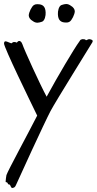

<svg xmlns="http://www.w3.org/2000/svg" viewBox="-29 -609 481 955"><path d="M430 -398C437 -410 425 -413 416 -414C408 -415 400 -406 397 -410C395 -414 392 -413 386 -414C380 -415 378 -413 374 -412C369 -410 371 -409 366 -403C340 -368 256 -226 203 -128C169 -191 92 -360 82 -390C77 -403 71 -406 64 -405C57 -403 56 -394 52 -398C46 -401 34 -401 32 -396C29 -391 21 -396 13 -399C3 -403 -8 -409 -9 -393C-10 -374 121 -106 156 -34C105 66 10 240 3 262C1 271 0 283 -1 294C-1 300 4 295 8 300C11 306 10 308 18 309C24 310 24 327 33 326C42 324 46 323 52 308C58 293 194 -3 222 -56C250 -109 423 -385 430 -398ZM198 -547C197 -577 183 -588 159 -588C154 -588 149 -589 140 -584C129 -578 114 -547 114 -532C114 -522 122 -511 133 -505C140 -500 147 -496 157 -496C163 -496 171 -498 180 -501C194 -506 199 -532 198 -547ZM259 -538C260 -508 274 -497 298 -497C303 -497 308 -496 317 -501C328 -507 343 -538 343 -553C343 -563 335 -574 324 -580C317 -585 310 -589 300 -589C294 -589 286 -587 277 -584C263 -579 258 -553 259 -538Z"/></svg>

Font: Oregano
Style: Regular
Weight: 400
Designer: Astigmatic (AOETI)
Foundry: Astigmatic (AOETI)
Version: Version 1.000